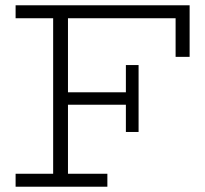

<svg xmlns="http://www.w3.org/2000/svg" viewBox="-20 -706 776 726"><path d="M644 -491V-637H39V-686H697V-491ZM39 0V-49H386V0ZM181 -28V-659H237V-28ZM215 -310V-357H481V-310ZM456 -207V-460H504V-207Z"/></svg>

Font: BioRhyme ExtraBold Light
Style: Regular
Weight: 300
Version: Version 1.600;gftools[0.9.33]